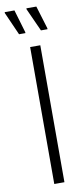

<svg xmlns="http://www.w3.org/2000/svg" viewBox="-125 -915 408 950"><g transform="rotate(-10 79.0 -440.0)"><path d="M67 0V-688H118V0ZM167 -760H134L82 -875V-880H132L167 -765ZM56 -760H24L-27 -875V-880H22L56 -765Z"/></g></svg>

Font: Saira ExtraCondensed Light
Style: Regular
Weight: 300
Width: 2
Designer: Hector Gatti with collaboration of the Omnibus-Type team
Foundry: Omnibus-Type
Version: Version 1.101